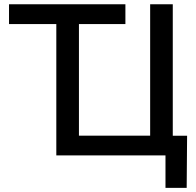

<svg xmlns="http://www.w3.org/2000/svg" viewBox="-20 -748 944 924"><path d="M23.4 -632.3V-727.5H583.5V-632.3H359.9V-95.2H702.6V-727.5H811.5V-94.7H880.4L878.4 156.2H776.4V0H251V-632.3Z"/></svg>

Font: Inter Display Medium
Style: Regular
Weight: 500
Designer: Rasmus Andersson
Foundry: rsms
Version: Version 4.001;git-9221beed3